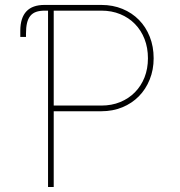

<svg xmlns="http://www.w3.org/2000/svg" viewBox="-20 -747 720 767"><path d="M61.1 -599.4V-625Q61.8 -727.3 157.7 -727.3H384.9Q430.8 -727.3 469.1 -711.5Q507.5 -695.7 535.2 -667.4Q562.9 -639.2 578.3 -600.1Q593.8 -561.1 593.8 -514.2Q593.8 -468.4 578.1 -429.5Q562.5 -390.6 534.8 -362.4Q507.1 -334.2 468.8 -318.4Q430.4 -302.6 384.9 -302.6H194.6V0H171.9V-704.5H159.1Q138.8 -704.5 124.5 -699.6Q110.1 -694.6 101 -683.4Q92 -672.2 87.9 -654.8Q83.8 -637.4 83.8 -612.2V-599.4ZM194.6 -704.5V-325.3H384.9Q426.1 -325.3 460.2 -339.3Q494.3 -353.3 519 -378.4Q543.7 -403.4 557.4 -438Q571 -472.7 571 -514.2Q571 -556.1 557.4 -591.1Q543.7 -626.1 519 -651.3Q494.3 -676.5 460.2 -690.5Q426.1 -704.5 384.9 -704.5Z"/></svg>

Font: Inter P Thin
Style: Regular
Weight: 100
Designer: Rasmus Andersson
Foundry: rsms
Version: Version 3.018;git-588b23468